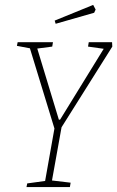

<svg xmlns="http://www.w3.org/2000/svg" viewBox="-20 -763 478 783"><path d="M192 -27 268 -18 265 0H88L91 -15L164 -25L202 -239L102 -566L49 -576L52 -591H196L193 -573L132 -565L220 -275H225L403 -564L339 -573L342 -591H437L438 -573L231 -244ZM203 -679 360 -743 370 -724 364 -711 207 -666Z"/></svg>

Font: Grenze Thin
Style: Italic
Weight: 250
Italic angle: -10°
Designer: Renata Polastri
Foundry: Omnibus-Type
Version: Version 1.002; ttfautohint (v1.8)